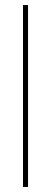

<svg xmlns="http://www.w3.org/2000/svg" viewBox="-20 -740 201 760"><path d="M71 0V-720H91V0Z"/></svg>

Font: DM Sans 11pt Thin
Style: Regular
Weight: 250
Version: Version 4.004;gftools[0.9.30]